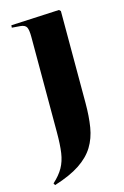

<svg xmlns="http://www.w3.org/2000/svg" viewBox="-117 -579 558 861"><g transform="rotate(-15 162.5 -148.0)"><path d="M28 229 23 220Q54 192 70 163.5Q86 135 91.5 97.5Q97 60 97 2V-440Q97 -473 90.5 -485.5Q84 -498 62 -500L23 -503L24 -514L248 -525L255 -518V-91Q255 -29 247 20Q239 69 215.5 107.5Q192 146 147 176Q102 206 28 229Z"/></g></svg>

Font: Literata 72pt
Style: Bold
Weight: 700
Designer: Latin by Veronika Burian and Jose Scaglione. Greek by Irene Vlachou. Cyrillic by Vera Evstafieva.
Foundry: TypeTogether
Version: Version 3.002